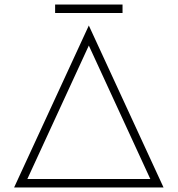

<svg xmlns="http://www.w3.org/2000/svg" viewBox="-20 -823 780 843"><path d="M698 0H42L370 -711ZM100 -37H640L370 -623ZM222 -766V-803H518V-766Z"/></svg>

Font: Major Mono Display
Style: Regular
Weight: 400
Designer: Emre Parlak
Foundry: Emre Parlak
Version: Version 2.000; ttfautohint (v1.8) -l 8 -r 50 -G 200 -x 14 -D